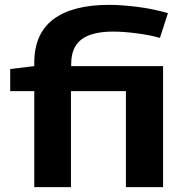

<svg xmlns="http://www.w3.org/2000/svg" viewBox="-20 -770 764 790"><path d="M121 0V-395H22V-486L121 -498V-511Q121 -632 200 -691Q279 -750 429 -750Q479 -750 543.5 -742Q608 -734 671 -716L638 -614Q597 -626 542 -633Q487 -640 445 -640Q358 -640 315.5 -608Q273 -576 273 -507V-498H651V0H498V-395H272V0Z"/></svg>

Font: Georama Extended SemiBold
Style: Regular
Weight: 600
Width: 7
Designer: Jean-Baptiste Levee
Foundry: Production Type
Version: Version 1.000